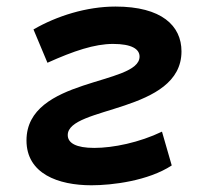

<svg xmlns="http://www.w3.org/2000/svg" viewBox="-20 -547 626 577"><path d="M254.9 9.8C316.9 9.8 425.3 -3.4 496.1 -49.8L466.8 -151.4C398.9 -118.7 320.3 -102.5 263.2 -102.5C208.5 -102.5 183.6 -117.2 183.6 -141.1C183.6 -228.5 525.4 -207 525.4 -392.6C525.4 -469.7 465.8 -527.3 327.1 -527.3C240.2 -527.3 150.4 -499 80.6 -458.5L122.6 -358.4C201.7 -394 264.2 -415 319.8 -415C376 -415 399.4 -399.4 399.4 -377C399.4 -290 59.6 -314.9 59.6 -125C59.6 -24.9 154.8 9.8 254.9 9.8Z"/></svg>

Font: Cascadia Mono SemiBold
Style: Italic
Weight: 600
Italic angle: -10°
Monospace: yes
Designer: Aaron Bell
Foundry: Saja Typeworks
Version: Version 2404.023